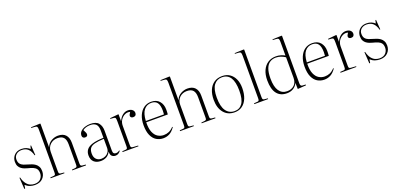

<svg xmlns="http://www.w3.org/2000/svg" viewBox="8 -1713 5513 2675"><g transform="rotate(-20 2764.0 -376.0)"><path d="M50 14 39 -155H49Q64 -96 89.5 -62.5Q115 -29 146 -15.5Q177 -2 210 -2Q271 -2 301.5 -36Q332 -70 332 -116Q332 -157 315.5 -180Q299 -203 267.5 -216.5Q236 -230 190 -241Q171 -246 148 -254.5Q125 -263 103.5 -278.5Q82 -294 68.5 -319Q55 -344 55 -383Q55 -420 71.5 -451.5Q88 -483 120.5 -503Q153 -523 200 -523Q242 -523 272.5 -510Q303 -497 324 -477L336 -523H345L355 -378L345 -377Q327 -445 290.5 -476.5Q254 -508 197 -508Q149 -508 117.5 -480.5Q86 -453 86 -409Q86 -366 105 -342.5Q124 -319 154.5 -307.5Q185 -296 218 -287Q241 -281 267.5 -271Q294 -261 317 -244.5Q340 -228 354.5 -201Q369 -174 369 -135Q369 -71 327 -28.5Q285 14 209 14Q173 14 138 2.5Q103 -9 71 -38L62 14Z M445 0V-12L497 -16Q513 -18 518 -26Q523 -34 523 -60V-690Q523 -725 515 -736Q507 -747 480 -748L430 -751L431 -761L566 -766L572 -762V-414H573Q596 -470 644 -496.5Q692 -523 742 -523Q816 -523 854 -481.5Q892 -440 892 -364V-57Q892 -35 897.5 -26.5Q903 -18 922 -16L970 -12V0H765V-11L812 -16Q832 -18 837.5 -26.5Q843 -35 843 -58V-359Q843 -427 814.5 -460Q786 -493 723 -493Q659 -493 615.5 -452Q572 -411 572 -344V-59Q572 -35 577 -26.5Q582 -18 597 -16L650 -11V0Z M1187 14Q1123 14 1086 -20Q1049 -54 1049 -118Q1049 -167 1075 -201.5Q1101 -236 1162 -255.5Q1223 -275 1329 -278V-383Q1329 -453 1299.5 -480.5Q1270 -508 1216 -508Q1180 -508 1152 -499Q1124 -490 1103 -474Q1120 -442 1125.5 -428.5Q1131 -415 1131 -403Q1131 -370 1091 -370Q1074 -370 1062.5 -380.5Q1051 -391 1051 -410Q1051 -448 1077 -473Q1103 -498 1141.5 -510.5Q1180 -523 1219 -523Q1307 -523 1342.5 -479.5Q1378 -436 1378 -365V-69Q1378 -41 1389 -29Q1400 -17 1421 -17Q1438 -17 1451.5 -23Q1465 -29 1475 -37L1481 -30Q1466 -10 1447.5 2Q1429 14 1405 14Q1373 14 1351.5 -5Q1330 -24 1331 -73Q1306 -24 1268.5 -5Q1231 14 1187 14ZM1204 -13Q1235 -13 1263.5 -26Q1292 -39 1310.5 -65.5Q1329 -92 1329 -131V-263Q1244 -259 1193.5 -246.5Q1143 -234 1121.5 -206Q1100 -178 1100 -126Q1100 -71 1129 -42Q1158 -13 1204 -13Z M1512 0V-12L1564 -16Q1580 -18 1585 -26Q1590 -34 1590 -60V-427Q1590 -465 1584 -476.5Q1578 -488 1557 -489L1509 -493L1510 -503L1635 -515L1639 -511V-414H1641Q1664 -466 1700 -493.5Q1736 -521 1778 -521Q1818 -521 1842 -501.5Q1866 -482 1866 -452Q1866 -431 1854 -418.5Q1842 -406 1818 -406Q1799 -406 1788.5 -415.5Q1778 -425 1778 -437Q1778 -457 1802 -490Q1762 -502 1724.5 -484Q1687 -466 1663 -429Q1639 -392 1639 -344V-59Q1639 -35 1644 -26.5Q1649 -18 1668 -16L1747 -11V0Z M2114 14Q2058 14 2012.5 -13.5Q1967 -41 1940.5 -99.5Q1914 -158 1914 -250Q1914 -333 1940.5 -394.5Q1967 -456 2014 -489.5Q2061 -523 2123 -523Q2202 -523 2244 -474Q2286 -425 2286 -350Q2286 -335 2285.5 -315.5Q2285 -296 2283 -277H1963Q1961 -184 1984.5 -129Q2008 -74 2048 -50Q2088 -26 2134 -26Q2176 -26 2211.5 -41.5Q2247 -57 2281 -94L2288 -88Q2250 -32 2207 -9Q2164 14 2114 14ZM1964 -296H2233Q2236 -328 2236 -350Q2236 -433 2207.5 -470.5Q2179 -508 2120 -508Q2053 -508 2011.5 -457Q1970 -406 1964 -296Z M2364 0V-12L2416 -16Q2432 -18 2437 -26Q2442 -34 2442 -60V-690Q2442 -725 2434 -736Q2426 -747 2399 -748L2349 -751L2350 -761L2485 -766L2491 -762V-414H2492Q2515 -470 2563 -496.5Q2611 -523 2661 -523Q2735 -523 2773 -481.5Q2811 -440 2811 -364V-57Q2811 -35 2816.5 -26.5Q2822 -18 2841 -16L2889 -12V0H2684V-11L2731 -16Q2751 -18 2756.5 -26.5Q2762 -35 2762 -58V-359Q2762 -427 2733.5 -460Q2705 -493 2642 -493Q2578 -493 2534.5 -452Q2491 -411 2491 -344V-59Q2491 -35 2496 -26.5Q2501 -18 2516 -16L2569 -11V0Z M3171 14Q3070 14 3011.5 -57Q2953 -128 2953 -248Q2953 -331 2979 -392Q3005 -453 3054.5 -487Q3104 -521 3175 -521Q3240 -521 3286.5 -489.5Q3333 -458 3358.5 -402Q3384 -346 3384 -270Q3384 -184 3358.5 -120Q3333 -56 3285.5 -21Q3238 14 3171 14ZM3177 -2Q3251 -2 3292 -61.5Q3333 -121 3333 -248Q3333 -506 3168 -506Q3091 -506 3047.5 -448Q3004 -390 3004 -263Q3004 -130 3050 -66Q3096 -2 3177 -2Z M3465 0V-12L3517 -16Q3533 -18 3538 -26Q3543 -34 3543 -60V-690Q3543 -725 3535 -736Q3527 -747 3500 -748L3450 -751L3451 -761L3586 -766L3592 -762V-59Q3592 -35 3597 -26.5Q3602 -18 3617 -16L3670 -11V0Z M3946 14Q3849 14 3798 -52Q3747 -118 3747 -248Q3747 -334 3775 -395.5Q3803 -457 3854 -490Q3905 -523 3973 -523Q4013 -523 4046 -512.5Q4079 -502 4104 -488V-690Q4104 -725 4096 -736Q4088 -747 4061 -748L4011 -751L4012 -761L4147 -766L4153 -762V-60Q4153 -37 4159.5 -26Q4166 -15 4185 -14L4231 -12V0L4106 9L4104 -80H4103Q4082 -37 4042 -11.5Q4002 14 3946 14ZM3958 -12Q4024 -12 4064 -50Q4104 -88 4104 -160V-462Q4072 -483 4038 -495Q4004 -507 3966 -507Q3916 -507 3878 -482.5Q3840 -458 3819 -403Q3798 -348 3798 -256Q3798 -135 3840 -73.5Q3882 -12 3958 -12Z M4501 14Q4445 14 4399.5 -13.5Q4354 -41 4327.5 -99.5Q4301 -158 4301 -250Q4301 -333 4327.5 -394.5Q4354 -456 4401 -489.5Q4448 -523 4510 -523Q4589 -523 4631 -474Q4673 -425 4673 -350Q4673 -335 4672.5 -315.5Q4672 -296 4670 -277H4350Q4348 -184 4371.5 -129Q4395 -74 4435 -50Q4475 -26 4521 -26Q4563 -26 4598.5 -41.5Q4634 -57 4668 -94L4675 -88Q4637 -32 4594 -9Q4551 14 4501 14ZM4351 -296H4620Q4623 -328 4623 -350Q4623 -433 4594.5 -470.5Q4566 -508 4507 -508Q4440 -508 4398.5 -457Q4357 -406 4351 -296Z M4743 0V-12L4795 -16Q4811 -18 4816 -26Q4821 -34 4821 -60V-427Q4821 -465 4815 -476.5Q4809 -488 4788 -489L4740 -493L4741 -503L4866 -515L4870 -511V-414H4872Q4895 -466 4931 -493.5Q4967 -521 5009 -521Q5049 -521 5073 -501.5Q5097 -482 5097 -452Q5097 -431 5085 -418.5Q5073 -406 5049 -406Q5030 -406 5019.5 -415.5Q5009 -425 5009 -437Q5009 -457 5033 -490Q4993 -502 4955.5 -484Q4918 -466 4894 -429Q4870 -392 4870 -344V-59Q4870 -35 4875 -26.5Q4880 -18 4899 -16L4978 -11V0Z M5165 14 5154 -155H5164Q5179 -96 5204.5 -62.5Q5230 -29 5261 -15.5Q5292 -2 5325 -2Q5386 -2 5416.5 -36Q5447 -70 5447 -116Q5447 -157 5430.5 -180Q5414 -203 5382.5 -216.5Q5351 -230 5305 -241Q5286 -246 5263 -254.5Q5240 -263 5218.5 -278.5Q5197 -294 5183.5 -319Q5170 -344 5170 -383Q5170 -420 5186.5 -451.5Q5203 -483 5235.5 -503Q5268 -523 5315 -523Q5357 -523 5387.5 -510Q5418 -497 5439 -477L5451 -523H5460L5470 -378L5460 -377Q5442 -445 5405.5 -476.5Q5369 -508 5312 -508Q5264 -508 5232.5 -480.5Q5201 -453 5201 -409Q5201 -366 5220 -342.5Q5239 -319 5269.5 -307.5Q5300 -296 5333 -287Q5356 -281 5382.5 -271Q5409 -261 5432 -244.5Q5455 -228 5469.5 -201Q5484 -174 5484 -135Q5484 -71 5442 -28.5Q5400 14 5324 14Q5288 14 5253 2.5Q5218 -9 5186 -38L5177 14Z"/></g></svg>

Font: Display Extralight
Style: Regular
Weight: 200
Designer: Latin by Veronika Burian and Jose Scaglione. Greek by Irene Vlachou. Cyrillic by Vera Evstafieva.
Foundry: TypeTogether
Version: Version 3.002